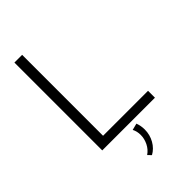

<svg xmlns="http://www.w3.org/2000/svg" viewBox="-285 -819 1132 1132"><g transform="rotate(-45 281.0 -252.5)"><path d="M520 0H80.6V-732.4H145V-57.6H520ZM268.1 227.1 248.5 206.5Q275.9 188 290.8 157.7Q305.7 127.4 305.7 95.7Q305.7 65.4 293 41.5L334.5 30.8Q345.2 59.1 345.2 89.8Q345.2 133.8 324.2 170.9Q303.2 208 268.1 227.1Z"/></g></svg>

Font: Kumbh Sans Light
Style: Regular
Weight: 300
Version: Version 1.004